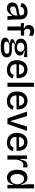

<svg xmlns="http://www.w3.org/2000/svg" viewBox="2066 -2814 927 5098"><g transform="rotate(90 2529.0 -265.5)"><path d="M196 13Q131 13 88.5 -24Q46 -61 46 -132Q46 -185 69 -217Q92 -249 129 -266Q166 -283 208.5 -291Q251 -299 289 -304Q344 -312 367 -321.5Q390 -331 390 -362Q390 -397 366.5 -421.5Q343 -446 292 -446Q262 -446 233.5 -436Q205 -426 184 -403.5Q163 -381 157 -343L59 -375Q77 -450 137 -491.5Q197 -533 291 -533Q375 -533 419.5 -503Q464 -473 481 -423.5Q498 -374 498 -316V-212Q498 -162 501 -105.5Q504 -49 510 0H411Q404 -58 401 -126H386Q364 -69 317 -28Q270 13 196 13ZM234 -71Q275 -71 319 -99Q363 -127 392 -191L391 -265Q367 -254 335.5 -248.5Q304 -243 272 -238Q240 -233 212.5 -224Q185 -215 168.5 -197Q152 -179 152 -147Q152 -110 175 -90.5Q198 -71 234 -71Z M683 0V-356H594V-440L727 -432V-451Q684 -464 664 -496Q644 -528 644 -569Q644 -631 687.5 -670Q731 -709 806 -709Q846 -709 879 -698Q912 -687 933 -671L923 -571Q902 -587 874 -598Q846 -609 819 -609Q787 -609 766.5 -590Q746 -571 746 -529Q746 -492 763 -471.5Q780 -451 801 -444H926V-356H790V0Z M1222 178Q1096 178 1038 149.5Q980 121 980 62Q980 17 1016 -13Q1052 -43 1125 -51V-71Q1017 -69 1017 -122Q1017 -149 1044 -169Q1071 -189 1134 -204V-224Q1073 -225 1040 -261Q1007 -297 1007 -354Q1007 -430 1068.5 -477Q1130 -524 1245 -524H1496V-436L1335 -460V-440Q1394 -429 1424.5 -402Q1455 -375 1455 -330Q1455 -266 1397.5 -227.5Q1340 -189 1235 -189Q1222 -189 1206.5 -190Q1191 -191 1163 -196Q1138 -179 1124 -166.5Q1110 -154 1110 -144Q1110 -133 1122.5 -127.5Q1135 -122 1154 -120Q1173 -118 1190 -118H1318Q1337 -118 1368.5 -114.5Q1400 -111 1431 -98Q1462 -85 1483 -57Q1504 -29 1504 20Q1504 104 1432 141Q1360 178 1222 178ZM1236 -253Q1293 -253 1323 -278.5Q1353 -304 1353 -346Q1353 -391 1322.5 -420Q1292 -449 1234 -449Q1176 -449 1145 -421Q1114 -393 1114 -349Q1114 -306 1145 -279.5Q1176 -253 1236 -253ZM1229 90Q1325 90 1366 72Q1407 54 1407 14Q1407 -10 1395 -23Q1383 -36 1365 -42Q1347 -48 1329 -49Q1311 -50 1299 -50H1180Q1127 -40 1106 -19Q1085 2 1085 28Q1085 67 1124.5 78.5Q1164 90 1229 90Z M1836 13Q1712 13 1645 -58Q1578 -129 1578 -251Q1578 -333 1607 -396.5Q1636 -460 1692 -496.5Q1748 -533 1827 -533Q1935 -533 1998.5 -460.5Q2062 -388 2055 -242L1683 -239Q1686 -156 1725.5 -114Q1765 -72 1837 -72Q1898 -72 1926.5 -99.5Q1955 -127 1967 -165L2062 -143Q2043 -71 1987.5 -29Q1932 13 1836 13ZM1828 -444Q1772 -445 1735 -409Q1698 -373 1687 -307L1954 -309Q1950 -378 1914 -411.5Q1878 -445 1828 -444Z M2178 0V-706H2285V0Z M2666 13Q2542 13 2475 -58Q2408 -129 2408 -251Q2408 -333 2437 -396.5Q2466 -460 2522 -496.5Q2578 -533 2657 -533Q2765 -533 2828.5 -460.5Q2892 -388 2885 -242L2513 -239Q2516 -156 2555.5 -114Q2595 -72 2667 -72Q2728 -72 2756.5 -99.5Q2785 -127 2797 -165L2892 -143Q2873 -71 2817.5 -29Q2762 13 2666 13ZM2658 -444Q2602 -445 2565 -409Q2528 -373 2517 -307L2784 -309Q2780 -378 2744 -411.5Q2708 -445 2658 -444Z M3123 0 2942 -519H3062L3193 -89H3208L3338 -519H3456L3274 0Z M3767 13Q3643 13 3576 -58Q3509 -129 3509 -251Q3509 -333 3538 -396.5Q3567 -460 3623 -496.5Q3679 -533 3758 -533Q3866 -533 3929.5 -460.5Q3993 -388 3986 -242L3614 -239Q3617 -156 3656.5 -114Q3696 -72 3768 -72Q3829 -72 3857.5 -99.5Q3886 -127 3898 -165L3993 -143Q3974 -71 3918.5 -29Q3863 13 3767 13ZM3759 -444Q3703 -445 3666 -409Q3629 -373 3618 -307L3885 -309Q3881 -378 3845 -411.5Q3809 -445 3759 -444Z M4109 0V-520H4203L4198 -342H4216Q4229 -432 4266.5 -482.5Q4304 -533 4377 -533Q4387 -533 4399 -531.5Q4411 -530 4427 -526L4422 -411Q4391 -423 4361 -423Q4301 -423 4267 -374Q4233 -325 4218 -248V0Z M4700 13Q4633 13 4585 -21.5Q4537 -56 4512 -117.5Q4487 -179 4487 -260Q4487 -338 4511 -399.5Q4535 -461 4581.5 -496.5Q4628 -532 4696 -532Q4749 -532 4784.5 -510.5Q4820 -489 4841 -452Q4862 -415 4874 -371H4894Q4886 -414 4879.5 -462Q4873 -510 4873 -545V-706H4983V0H4888L4892 -143H4874Q4856 -71 4814.5 -29Q4773 13 4700 13ZM4730 -79Q4776 -79 4808 -106.5Q4840 -134 4857 -174Q4874 -214 4874 -251V-266Q4874 -290 4865 -320.5Q4856 -351 4838.5 -378Q4821 -405 4794 -423Q4767 -441 4730 -441Q4667 -441 4634 -389Q4601 -337 4601 -258Q4601 -177 4635 -128Q4669 -79 4730 -79Z"/></g></svg>

Font: Bricolage Grotesque 10pt Medium
Style: Regular
Weight: 500
Designer: Mathieu Triay
Foundry: Atelier Triay
Version: Version 1.000; ttfautohint (v1.8.4.7-5d5b);gftools[0.9.32]